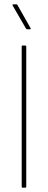

<svg xmlns="http://www.w3.org/2000/svg" viewBox="-20 -865 220 885"><path d="M83 0Q80 0 80 -4V-651Q80 -655 83 -655H97Q101 -655 101 -651V-4Q101 0 97 0ZM106 -730Q102 -730 100 -733L38 -840Q37 -842 38 -843.5Q39 -845 40 -845H57Q60 -845 61 -841L121 -735Q123 -730 119 -730Z"/></svg>

Font: Sofia Sans Condensed Thin
Style: Regular
Weight: 250
Version: Version 4.100